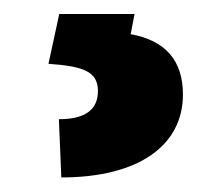

<svg xmlns="http://www.w3.org/2000/svg" viewBox="-20 -23 308 269"><path d="M63 -3.4 47.9 66.4C96.7 69.8 117.2 77.1 117.2 104.5C117.2 130.9 99.1 144 62.5 144L65.9 225.6C173.8 225.6 236.3 181.2 236.3 109.4C236.3 62 211.9 33.7 163.1 24.9L168.5 -3.4Z"/></svg>

Font: Shabnam
Style: Bold
Weight: 700
Foundry: DejaVu fonts team - Redesigned by Saber Rastikerdar - Based on Vazir font
Version: Version 5.0.1